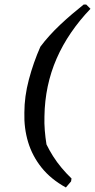

<svg xmlns="http://www.w3.org/2000/svg" viewBox="-20 -710 421 851"><path d="M272 121Q205 84 164 32.5Q123 -19 104.5 -80.5Q86 -142 88 -211Q88 -282 108 -357.5Q128 -433 159 -503Q176 -526 198.5 -551Q221 -576 247 -600.5Q273 -625 300 -648Q327 -671 351 -690H362L381 -671Q333 -621 295 -565.5Q257 -510 231 -450.5Q205 -391 191.5 -327Q178 -263 177 -194Q176 -163 178.5 -132Q181 -101 186 -70Q198 -45 215 -18Q232 9 253.5 34.5Q275 60 297 81L295 94Z"/></svg>

Font: Labrada Medium
Style: Italic
Weight: 500
Italic angle: -7°
Designer: Mercedes Jáuregui
Foundry: Omnibus-Type Team
Version: Version 1.000